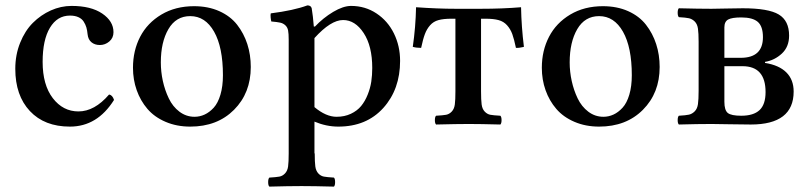

<svg xmlns="http://www.w3.org/2000/svg" viewBox="-20 -463 3024 717"><path d="M405.8 -89.8Q343.3 9.8 241.2 9.8Q146 9.8 91.6 -48.3Q37.1 -106.4 37.1 -206.1Q37.1 -258.3 55.2 -303.2Q73.2 -348.1 102.8 -377.7Q132.3 -407.2 169.9 -424.1Q207.5 -440.9 247.1 -440.9Q319.8 -440.9 361.8 -412.4Q403.8 -383.8 403.8 -342.8Q403.8 -321.3 388.2 -308.1Q372.6 -294.9 353 -294.9Q334 -294.9 321.5 -305.2Q309.1 -315.4 307.1 -335Q305.7 -350.1 302.5 -360.8Q299.3 -371.6 292.5 -382.3Q285.6 -393.1 272.7 -398.9Q259.8 -404.8 241.2 -404.8Q193.8 -404.8 166.5 -359.4Q139.2 -314 139.2 -231.9Q139.2 -146 177.2 -96.4Q215.3 -46.9 272.9 -46.9Q333 -46.9 387.2 -109.9Q399.9 -108.4 405.8 -89.8Z M476.6 -210Q476.6 -273.9 503.4 -325.7Q530.3 -377.4 582.8 -408.7Q635.3 -439.9 704.6 -439.9Q757.3 -439.9 798.8 -421.4Q840.3 -402.8 865.5 -370.6Q890.6 -338.4 903.6 -298.3Q916.5 -258.3 916.5 -212.9Q916.5 -115.7 854 -53Q791.5 9.8 690.4 9.8Q639.6 9.8 598.1 -8.1Q556.6 -25.9 530.5 -56.4Q504.4 -86.9 490.5 -126.2Q476.6 -165.5 476.6 -210ZM690.4 -402.8Q637.2 -402.8 608.9 -354.2Q580.6 -305.7 580.6 -230Q580.6 -195.3 588.1 -160.6Q595.7 -126 610.4 -95.5Q625 -64.9 650.1 -45.9Q675.3 -26.9 706.5 -26.9Q726.1 -26.9 744.1 -35.2Q762.2 -43.5 778.1 -60.8Q793.9 -78.1 803.2 -109.4Q812.5 -140.6 812.5 -182.1Q812.5 -286.6 779.5 -344.7Q746.6 -402.8 690.4 -402.8Z M1154.3 -320.8V-63Q1197.3 -26.9 1236.8 -26.9Q1266.6 -26.9 1290.3 -38.1Q1314 -49.3 1328.6 -67.1Q1343.3 -85 1353 -109.4Q1362.8 -133.8 1366.5 -158.2Q1370.1 -182.6 1370.1 -209Q1370.1 -291 1338.1 -339.6Q1306.2 -388.2 1261.2 -388.2Q1215.3 -388.2 1154.3 -320.8ZM985.8 233.9Q981.4 229.5 981.4 217Q981.4 204.6 985.8 200.2Q1011.7 198.7 1023.4 196.5Q1035.2 194.3 1044.4 184.6Q1053.7 174.8 1055.9 158.4Q1058.1 142.1 1058.1 109.9V-314.9Q1058.1 -337.4 1055.9 -349.1Q1053.7 -360.8 1045.7 -368.4Q1037.6 -376 1026.6 -378.4Q1015.6 -380.9 993.2 -382.8Q991.7 -387.7 990.7 -397.9Q989.7 -408.2 991.2 -413.1Q1076.2 -423.8 1127.9 -442.9Q1141.1 -442.9 1144 -432.1Q1148.9 -403.3 1151.9 -363.8H1156.2Q1186.5 -396 1224.1 -418.5Q1261.7 -440.9 1291 -440.9Q1343.8 -440.9 1386 -412.8Q1428.2 -384.8 1451.2 -337.9Q1474.1 -291 1474.1 -235.8Q1474.1 -129.4 1411.4 -59.8Q1348.6 9.8 1243.2 9.8Q1198.7 9.8 1154.3 -8.8V109.9H1155.3Q1155.3 142.1 1157.5 158.4Q1159.7 174.8 1168.7 184.6Q1177.7 194.3 1189.5 196.5Q1201.2 198.7 1227.1 200.2Q1231.4 204.6 1231.4 217Q1231.4 229.5 1227.1 233.9Q1152.8 231.9 1106 231.9Q1058.1 231.9 985.8 233.9Z M1680.7 -122.1V-393.1H1665.5Q1636.2 -393.1 1617.4 -387.9Q1598.6 -382.8 1586.2 -368.7Q1573.7 -354.5 1566.7 -335.7Q1559.6 -316.9 1552.7 -284.2Q1534.2 -284.2 1521.5 -288.1Q1532.2 -361.8 1533.7 -436Q1613.8 -430.2 1682.6 -430.2H1774.4Q1856.9 -430.2 1925.8 -436Q1927.2 -362.8 1936.5 -288.1Q1934.6 -287.6 1931.4 -286.9Q1928.2 -286.1 1920.4 -284.9Q1912.6 -283.7 1906.7 -284.2Q1899.9 -316.9 1893.1 -335.7Q1886.2 -354.5 1873.5 -368.7Q1860.8 -382.8 1842 -387.9Q1823.2 -393.1 1793.5 -393.1H1776.4V-122.1Q1776.4 -89.8 1778.6 -73Q1780.8 -56.2 1790 -46.4Q1799.3 -36.6 1811 -34.4Q1822.8 -32.2 1848.6 -30.8Q1853 -26.4 1853 -14.4Q1853 -2.4 1848.6 2Q1772.5 0 1730.5 0Q1688.5 0 1608.4 2Q1604 -2.4 1604 -14.4Q1604 -26.4 1608.4 -30.8Q1634.3 -32.2 1646 -34.4Q1657.7 -36.6 1667 -46.4Q1676.3 -56.2 1678.5 -73Q1680.7 -89.8 1680.7 -122.1Z M2003.4 -210Q2003.4 -273.9 2030.3 -325.7Q2057.1 -377.4 2109.6 -408.7Q2162.1 -439.9 2231.4 -439.9Q2284.2 -439.9 2325.7 -421.4Q2367.2 -402.8 2392.3 -370.6Q2417.5 -338.4 2430.4 -298.3Q2443.4 -258.3 2443.4 -212.9Q2443.4 -115.7 2380.9 -53Q2318.4 9.8 2217.3 9.8Q2166.5 9.8 2125 -8.1Q2083.5 -25.9 2057.4 -56.4Q2031.2 -86.9 2017.3 -126.2Q2003.4 -165.5 2003.4 -210ZM2217.3 -402.8Q2164.1 -402.8 2135.7 -354.2Q2107.4 -305.7 2107.4 -230Q2107.4 -195.3 2115 -160.6Q2122.6 -126 2137.2 -95.5Q2151.9 -64.9 2177 -45.9Q2202.1 -26.9 2233.4 -26.9Q2252.9 -26.9 2271 -35.2Q2289.1 -43.5 2304.9 -60.8Q2320.8 -78.1 2330.1 -109.4Q2339.4 -140.6 2339.4 -182.1Q2339.4 -286.6 2306.4 -344.7Q2273.4 -402.8 2217.3 -402.8Z M2685.1 -360.8V-247.1H2746.1Q2829.1 -247.1 2829.1 -324.2Q2829.1 -364.3 2810.1 -381.1Q2791 -397.9 2748 -397.9Q2713.4 -397.9 2699.2 -390.1Q2685.1 -382.3 2685.1 -360.8ZM2752.9 -215.8H2685.1V-83Q2685.1 -51.3 2698 -41Q2710.9 -30.8 2748 -30.8Q2793.9 -30.8 2816.4 -51.8Q2838.9 -72.8 2838.9 -119.1Q2838.9 -215.8 2752.9 -215.8ZM2515.1 2Q2510.7 -2.4 2510.7 -14.4Q2510.7 -26.4 2515.1 -30.8Q2541 -32.2 2553 -34.9Q2564.9 -37.6 2574.5 -47.4Q2584 -57.1 2586.4 -74.2Q2588.9 -91.3 2588.9 -124V-307.1Q2588.9 -339.4 2586.4 -356.2Q2584 -373 2574.5 -382.6Q2564.9 -392.1 2553 -394.8Q2541 -397.5 2515.1 -398.9Q2510.7 -403.3 2510.7 -415.5Q2510.7 -427.7 2515.1 -432.1Q2589.4 -430.2 2636.7 -430.2Q2655.8 -430.2 2694.3 -431.2Q2732.9 -432.1 2753.9 -432.1Q2849.6 -432.1 2888.2 -408.9Q2926.8 -385.7 2926.8 -330.1Q2926.8 -288.1 2899.7 -262.9Q2872.6 -237.8 2836.9 -231.9V-228Q2889.2 -219.7 2916.5 -192.6Q2943.8 -165.5 2943.8 -121.1Q2943.8 2 2783.7 2Q2747.6 2 2702.4 1Q2657.2 0 2636.7 0Q2587.4 0 2515.1 2Z"/></svg>

Font: Common Serif Medium
Style: Regular
Weight: 500
Designer: Philipp H. Poll, Khaled Hosny
Foundry: Stefan Peev, Context Ltd.
Version: Version 1.026